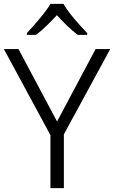

<svg xmlns="http://www.w3.org/2000/svg" viewBox="-20 -966 586 986"><path d="M306 -946H239C214 -902 155 -836 118 -796V-787H165C201 -814 239 -852 272 -888C305 -852 344 -813 379 -787H428V-796C390 -835 330 -902 306 -946ZM273 -342 75 -714H0L239 -272V0H308V-276L546 -714H471Z"/></svg>

Font: Noto Kufi Arabic Light
Style: Regular
Weight: 300
Designer: Monotype Design Team, David Williams, Khaled Hosny
Foundry: Google LLC
Version: Version 2.109